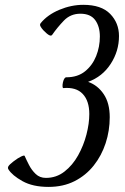

<svg xmlns="http://www.w3.org/2000/svg" viewBox="-20 -751 507 780"><path d="M177.2 8.3Q113.3 8.3 71.3 -15.1Q29.3 -38.6 14.2 -63Q10.3 -69.3 14.6 -76.2Q19 -83 34.7 -95.2Q53.2 -109.4 65.9 -115.2Q78.6 -121.1 80.1 -117.7Q86.9 -102.1 97.7 -81.1Q108.4 -60.1 125 -44.2Q141.6 -28.3 166.5 -28.3Q209 -28.3 241.9 -54Q274.9 -79.6 297.4 -119.9Q319.8 -160.2 331.3 -204.8Q342.8 -249.5 342.8 -287.6Q342.8 -341.3 315.9 -369.6Q289.1 -397.9 236.8 -393.1Q234.9 -393.1 234.1 -399.7Q233.4 -406.2 235.8 -417Q240.7 -437 249.5 -437Q295.4 -437 325.4 -461.2Q355.5 -485.4 370.6 -523.2Q385.7 -561 385.7 -602.5Q385.7 -643.6 366.7 -669.4Q347.7 -695.3 306.6 -695.3Q266.6 -695.3 239.7 -667.5Q212.9 -639.6 191.9 -609.4Q188 -604 179.7 -608.2Q171.4 -612.3 155.8 -628.4Q147.9 -637.2 144.3 -644.3Q140.6 -651.4 145.5 -657.2Q172.9 -690.9 221.2 -711.2Q269.5 -731.4 318.4 -731.4Q391.6 -731.4 427.5 -694.6Q463.4 -657.7 463.4 -604.5Q463.4 -543.5 429.7 -491.5Q396 -439.5 337.9 -418.5Q377 -404.8 401.4 -368.4Q425.8 -332 425.8 -274.9Q425.8 -220.2 409.2 -169.4Q392.6 -118.7 360.8 -78.6Q329.1 -38.6 283 -15.1Q236.8 8.3 177.2 8.3Z"/></svg>

Font: Dai Banna SIL
Style: Italic
Weight: 400
Italic angle: -11°
Designer: Victor Gaultney
Foundry: SIL International
Version: Version 4.000